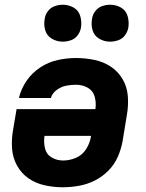

<svg xmlns="http://www.w3.org/2000/svg" viewBox="-20 -783 616 811"><path d="M245 8Q278 8 312.5 2Q347 -4 379.5 -20Q412 -36 438 -62.5Q464 -89 478 -121.5Q492 -154 498 -188L516 -298Q523 -337 520 -376.5Q517 -416 498 -448.5Q479 -481 448 -501.5Q417 -522 378.5 -530Q340 -538 301 -538Q263 -538 224 -529.5Q185 -521 150.5 -498.5Q116 -476 92.5 -442Q69 -408 60 -369H195Q201 -390 220 -403.5Q239 -417 259.5 -421Q280 -425 301 -425Q328 -425 350.5 -412.5Q373 -400 380 -374.5Q387 -349 383 -322H50L35 -233Q28 -193 31 -154.5Q34 -116 52 -83.5Q70 -51 100 -30Q130 -9 168 -0.5Q206 8 245 8ZM247 -105Q220 -105 198 -118Q176 -131 170 -156.5Q164 -182 168 -209H365L364 -206Q360 -179 344 -153.5Q328 -128 301 -116.5Q274 -105 247 -105ZM445 -607Q462 -607 479.5 -613Q497 -619 508 -634Q519 -649 522 -666Q526 -691 519 -715Q512 -739 491 -751Q470 -763 445 -763Q428 -763 411 -757Q394 -751 382.5 -736Q371 -721 369 -704Q364 -679 371 -655.5Q378 -632 399 -619.5Q420 -607 445 -607ZM245 -607Q262 -607 279.5 -613Q297 -619 308 -634Q319 -649 322 -666Q326 -691 319 -715Q312 -739 291 -751Q270 -763 245 -763Q228 -763 211 -757Q194 -751 182.5 -736Q171 -721 169 -704Q164 -679 171 -655.5Q178 -632 199 -619.5Q220 -607 245 -607Z"/></svg>

Font: Iosevka Sparkle XBdObl
Style: Regular
Weight: 800
Italic angle: -9°
Designer: Belleve Invis
Foundry: Belleve Invis
Version: Version 4.5.0; ttfautohint (v1.8.3)